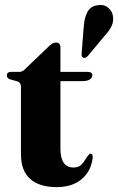

<svg xmlns="http://www.w3.org/2000/svg" viewBox="-20 -757 484 788"><path d="M51.5 -423 22.5 -431Q8 -436 8 -446.5Q8 -462 25.5 -462H60.5Q73 -462 85 -475.5L177.5 -564Q195 -582.5 210 -582.5Q228 -582.5 228 -561V-462H340.5Q359 -462 359 -448Q359 -438 348.8 -431Q338.5 -424 316.5 -424H228V-147.5Q228 -69.5 282 -69.5Q301 -69.5 311.8 -79.2Q322.5 -89 330.2 -102.2Q338 -115.5 347.5 -125.5Q361 -129.5 360.5 -111.5Q355 -56 316 -22.5Q277 11 212 11Q142 11 104 -22.5Q66 -56 66 -124.5V-402Q66 -418 51.5 -423ZM324 -650.5Q326.5 -685.5 339 -708.2Q351.5 -731 378 -735Q404.5 -740.5 422 -726.8Q439.5 -713 443 -694Q447.5 -670 437.8 -649.8Q428 -629.5 409 -609.5L339.5 -526Q330.5 -517 321 -520.5Q316 -523.5 315.2 -528Q314.5 -532.5 315 -538.5Z"/></svg>

Font: Fraunces 72pt S000
Style: Bold
Weight: 700
Version: Version 1.000; ttfautohint (v1.8.3)